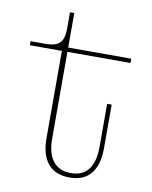

<svg xmlns="http://www.w3.org/2000/svg" viewBox="-75 -684 594 750"><g transform="rotate(10 222.0 -309.0)"><path d="M252 9Q196 9 166.5 -25.5Q137 -60 137 -128V-473H10V-489H69Q96 -489 112 -496Q128 -503 135 -519.5Q142 -536 142 -564V-627H159V-129Q159 -71 183 -40Q207 -9 254 -9Q301 -9 324 -40Q347 -71 347 -129V-300H365V-128Q365 -61 336.5 -26Q308 9 252 9ZM159 -473V-490H409V-473Z"/></g></svg>

Font: Montagu Slab 144pt Thin
Style: Regular
Weight: 250
Version: Version 1.000